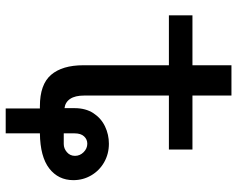

<svg xmlns="http://www.w3.org/2000/svg" viewBox="-96 -578 792 640"><g transform="rotate(90 300.0 -258.0)"><path d="M341.5 5H334Q261.5 5 229.5 -32.2Q197.5 -69.5 197.5 -140V-425H31V-503.5H197.5V-633.5H298.5V-503.5H478.5V-425H298.5V-142.5Q298.5 -112.5 309.5 -96Q320.5 -79.5 340.5 -77V-110.5Q340.5 -147.5 357.2 -173.2Q374 -199 401.2 -212Q428.5 -225 459 -225Q493 -225 520.8 -209.2Q548.5 -193.5 564.5 -166.2Q580.5 -139 580.5 -106.5Q580.5 -56.5 541.5 -26.2Q502.5 4 424.5 5V119H341.5ZM499.5 -112Q499.5 -128.5 487.2 -140.8Q475 -153 459 -153Q444.5 -153 434.5 -142.2Q424.5 -131.5 424.5 -110.5V-74.5H460Q475 -74.5 487.2 -85Q499.5 -95.5 499.5 -112Z"/></g></svg>

Font: JuliaMono SemiBold
Style: Italic
Weight: 600
Italic angle: -9°
Monospace: yes
Designer: cormullion
Foundry: corm
Version: Version 0.056; ttfautohint (v1.8.4)